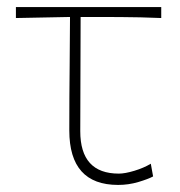

<svg xmlns="http://www.w3.org/2000/svg" viewBox="-20 -514 509 543"><path d="M314 9Q176 9 176 -145Q176 -242 177 -328Q178 -414 178 -466L25 -463V-494H436V-463Q377.5 -465.5 318.2 -465.8Q259 -466 208 -466Q208 -385 207.5 -304.5Q207 -224 207 -143Q207 -23 316 -23Q333.5 -23 360 -31Q386.5 -39 406.5 -51L413 -15Q399 -7.5 371.2 0.8Q343.5 9 314 9Z"/></svg>

Font: Commissioner Flair Thin
Style: Regular
Weight: 100
Designer: Kostas Bartsokas
Foundry: Kostas Bartsokas
Version: Version 1.000; ttfautohint (v1.8.3)